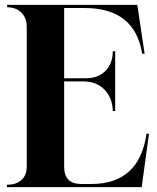

<svg xmlns="http://www.w3.org/2000/svg" viewBox="-20 -770 646 790"><path d="M8 0 9 -10H10Q47 -10 68.5 -29.5Q90 -49 90 -84V-660Q90 -696 68 -718Q46 -740 10 -740L9 -750H545L575 -549H565Q535 -737 328 -737H244V-448H334Q384 -448 414 -478.5Q444 -509 444 -559H454V-313H444Q443 -367 410 -401Q377 -435 323 -435H244V-84Q244 -13 314 -13H356Q553 -13 583 -220H593L563 0Z"/></svg>

Font: Gloock
Style: Regular
Weight: 400
Designer: Duarte Pinto
Foundry: Duarte Pinto
Version: Version 1.000